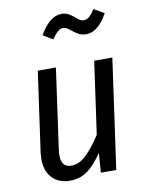

<svg xmlns="http://www.w3.org/2000/svg" viewBox="-87 -834 693 908"><g transform="rotate(-10 259.0 -380.0)"><path d="M59 -112Q59 -121 61 -143L115 -527H202L148 -141Q146 -131 146 -114Q146 -57 194 -57Q233 -57 268 -92Q303 -127 337 -180L386 -527H473L399 0H325L332 -94Q297 -42 261 -15Q225 12 176 12Q122 12 90.5 -21Q59 -54 59 -112ZM306 -685Q294 -695 285.5 -700Q277 -705 268 -705Q254 -705 241.5 -694Q229 -683 213 -660L166 -688Q215 -772 271 -772Q290 -772 303.5 -765Q317 -758 334 -744Q345 -734 353 -729Q361 -724 371 -724Q385 -724 397.5 -734.5Q410 -745 425 -768L474 -740Q429 -657 371 -657Q352 -657 338 -664Q324 -671 306 -685Z"/></g></svg>

Font: Fira Sans Condensed
Style: Italic
Weight: 400
Width: 3
Italic angle: -8°
Designer: bBox Type GmbH & Carrois Corporate GbR & Edenspiekermann AG
Foundry: bBox Type GmbH & Carrois Corporate GbR & Edenspiekermann AG
Version: Version 4.301